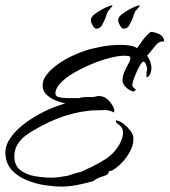

<svg xmlns="http://www.w3.org/2000/svg" viewBox="-21 -629 627 710"><path d="M206 61Q180 61 146 56Q112 51 79.5 38Q47 25 24.5 2Q2 -21 -1 -58Q-3 -88 15.5 -116Q34 -144 64 -167.5Q94 -191 127 -208.5Q160 -226 186 -235L220 -247Q204 -250 185 -257.5Q166 -265 152 -278Q138 -291 137 -309Q135 -332 152 -353.5Q169 -375 195 -393Q221 -411 248.5 -423.5Q276 -436 295 -442Q315 -449 352 -456Q389 -463 424 -463Q443 -463 459.5 -460.5Q476 -458 486 -451Q497 -467 508.5 -482.5Q520 -498 536 -511Q550 -511 567.5 -503Q585 -495 586 -476Q567 -477 554.5 -461Q542 -445 530 -431L523 -423Q530 -413 534.5 -401Q539 -389 539 -377Q539 -369 535 -357Q531 -345 521 -343Q520 -353 521 -362Q522 -366 522.5 -369Q523 -372 523 -376Q522 -380 519 -390.5Q516 -401 509 -401Q505 -401 498 -389.5Q491 -378 484 -362.5Q477 -347 472.5 -333Q468 -319 468 -313Q470 -305 482 -298L474 -290Q459 -293 445.5 -305.5Q432 -318 432 -332Q432 -348 439.5 -364.5Q447 -381 454.5 -394.5Q462 -408 461 -415Q461 -421 452.5 -422Q444 -423 439 -423Q417 -423 384 -414.5Q351 -406 315.5 -391Q280 -376 249.5 -358Q219 -340 201 -320Q183 -300 184 -282Q185 -273 196 -270Q207 -267 220.5 -266.5Q234 -266 239 -266H271Q282 -270 296 -270H312Q316 -270 320 -270Q324 -270 328 -271Q332 -272 336 -273Q340 -274 344 -274Q366 -274 382.5 -256Q399 -238 402 -220L401 -218V-213Q389 -219 381.5 -220.5Q374 -222 367 -222Q360 -222 352 -221.5Q344 -221 332 -221Q318 -221 304 -219Q290 -217 276 -215Q226 -205 185 -188Q144 -171 105 -148Q87 -138 70.5 -125Q54 -112 44 -95Q32 -76 32 -51Q32 -17 54 0Q76 17 108 22.5Q140 28 171 28Q186 28 200.5 25.5Q215 23 229 21Q233 20 240.5 17.5Q248 15 257 12Q266 10 273.5 7.5Q281 5 282 5H283Q291 0 299.5 -3.5Q308 -7 316 -11Q345 -25 370.5 -41.5Q396 -58 413 -83Q421 -94 427.5 -109.5Q434 -125 434 -139Q434 -158 416 -170Q414 -172 411 -174Q408 -176 408 -180V-184Q422 -182 436 -171Q450 -160 460.5 -146.5Q471 -133 472 -122Q474 -99 463.5 -76.5Q453 -54 437 -35.5Q421 -17 404 -5Q400 -2 394 1Q388 4 382 4Q381 17 364.5 21.5Q348 26 339 31Q332 34 327 38.5Q322 43 313 43H312V44Q286 51 259.5 56Q233 61 206 61ZM437 -523Q429 -523 422.5 -535Q416 -547 416 -554Q416 -561 421.5 -568.5Q427 -576 434 -579Q438 -583 450 -590Q462 -597 475 -603Q488 -609 493 -609H494Q496 -609 496 -608Q496 -607 495 -606Q494 -605 492 -602.5Q490 -600 487 -596Q486 -594 483.5 -592Q481 -590 480 -589Q478 -585 475.5 -579Q473 -573 471 -565Q465 -550 457.5 -536.5Q450 -523 437 -523ZM336 -523Q328 -523 321.5 -535Q315 -547 315 -554Q315 -561 320.5 -568.5Q326 -576 333 -579Q337 -583 349 -590Q361 -597 374 -603Q387 -609 392 -609H393Q395 -609 395 -608Q395 -607 394 -606Q393 -605 391 -602.5Q389 -600 386 -596Q385 -594 382.5 -592Q380 -590 379 -589Q377 -585 374.5 -579Q372 -573 370 -565Q364 -550 356.5 -536.5Q349 -523 336 -523Z"/></svg>

Font: Qwitcher Grypen
Style: Bold
Weight: 700
Designer: Robert E. Leuschke
Foundry: Robert E. Leuschke
Version: Version 1.100; ttfautohint (v1.8.3)